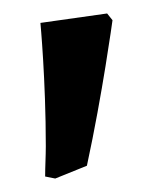

<svg xmlns="http://www.w3.org/2000/svg" viewBox="-20 -674 216 285"><path d="M62 -409 109 -428C132 -534 147 -644 147 -644L139 -654L40 -640C40 -640 48 -555 48 -457C48 -442 47 -427 47 -412Z"/></svg>

Font: Alegreya SC
Style: Bold
Weight: 700
Designer: Juan Pablo del Peral
Foundry: Huerta Tipografica
Version: Version 2.007;PS 002.007;hotconv 1.0.88;makeotf.lib2.5.64775